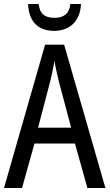

<svg xmlns="http://www.w3.org/2000/svg" viewBox="-20 -938 547 958"><path d="M384 -918H331C326 -868 296 -849 252 -849C205 -849 178 -868 173 -918H120C124 -831 169 -784 250 -784C331 -784 381 -836 384 -918ZM416 0H506L300 -715H205L0 0H90L152 -222H354ZM274 -530 335 -301H170L230 -530C238 -562 246 -600 252 -634C256 -605 267 -560 274 -530Z"/></svg>

Font: Noto Sans Lao Looped Condensed
Style: Regular
Weight: 400
Width: 3
Designer: Mark Frömberg, Ben Mitchell
Foundry: The Fontpad Ltd
Version: Version 1.003